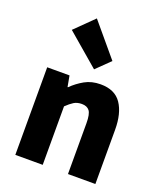

<svg xmlns="http://www.w3.org/2000/svg" viewBox="-169 -1062 996 1172"><g transform="rotate(20 329.0 -476.5)"><path d="M72 0V-569H217L230 -498H233Q268 -533 312.5 -558Q357 -583 415 -583Q508 -583 550 -521Q592 -459 592 -352V0H414V-330Q414 -389 398 -410Q382 -431 348 -431Q318 -431 297 -418Q276 -405 250 -380V0ZM345 -655 135 -835 255 -953 433 -741Z"/></g></svg>

Font: Source Han Sans CN Heavy
Style: Regular
Weight: 900
Designer: Ryoko NISHIZUKA 西塚涼子 (kana, bopomofo & ideographs); Paul D. Hunt (Latin, Greek & Cyrillic); Sandoll Communications 산돌커뮤니
Foundry: Adobe
Version: Version 2.000;hotconv 1.0.107;makeotfexe 2.5.65593